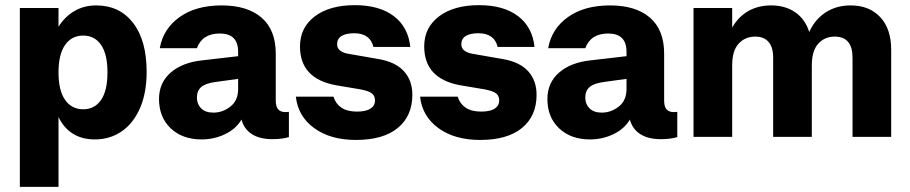

<svg xmlns="http://www.w3.org/2000/svg" viewBox="-20 -531 3532 745"><path d="M549 -252Q549 -171 523.5 -112Q498 -53 452.5 -21.5Q407 10 348 10Q298 10 262.5 -12.5Q227 -35 207 -77V194H57V-500H207V-427Q231 -466 268.5 -488Q306 -510 353 -510Q444 -510 496.5 -442Q549 -374 549 -252ZM397 -250Q397 -321 372 -357Q347 -393 303 -393Q258 -393 232.5 -356.5Q207 -320 207 -250Q207 -180 232.5 -143.5Q258 -107 303 -107Q347 -107 372 -143Q397 -179 397 -250Z M1101 -97V1Q1074 9 1037 9Q988 9 957.5 -10.5Q927 -30 917 -67Q896 -31 853.5 -10.5Q811 10 762 10Q688 10 642.5 -33Q597 -76 597 -147Q597 -210 642.5 -249.5Q688 -289 766 -297L904 -313V-330Q904 -401 833 -401Q765 -401 744 -344H600Q613 -419 676.5 -464.5Q740 -510 840 -510Q940 -510 995 -462.5Q1050 -415 1050 -323V-141Q1050 -117 1059.5 -106.5Q1069 -96 1088 -96Q1095 -96 1101 -97ZM904 -186V-225L817 -213Q778 -208 761 -193.5Q744 -179 744 -152Q744 -127 760.5 -110.5Q777 -94 808 -94Q844 -94 874 -117.5Q904 -141 904 -186Z M1128 -156H1274Q1282 -129 1304.5 -113.5Q1327 -98 1365 -98Q1400 -98 1417.5 -109.5Q1435 -121 1435 -141Q1435 -159 1423 -168.5Q1411 -178 1380 -184L1285 -200Q1144 -225 1144 -351Q1144 -424 1201.5 -467.5Q1259 -511 1357 -511Q1452 -511 1508 -468.5Q1564 -426 1572 -349H1429Q1416 -402 1354 -402Q1323 -402 1305.5 -391.5Q1288 -381 1288 -359Q1288 -328 1339 -321L1448 -302Q1514 -291 1547 -255Q1580 -219 1580 -163Q1580 -81 1523.5 -34.5Q1467 12 1361 12Q1262 12 1199 -34Q1136 -80 1128 -156Z M1610 -156H1756Q1764 -129 1786.5 -113.5Q1809 -98 1847 -98Q1882 -98 1899.5 -109.5Q1917 -121 1917 -141Q1917 -159 1905 -168.5Q1893 -178 1862 -184L1767 -200Q1626 -225 1626 -351Q1626 -424 1683.5 -467.5Q1741 -511 1839 -511Q1934 -511 1990 -468.5Q2046 -426 2054 -349H1911Q1898 -402 1836 -402Q1805 -402 1787.5 -391.5Q1770 -381 1770 -359Q1770 -328 1821 -321L1930 -302Q1996 -291 2029 -255Q2062 -219 2062 -163Q2062 -81 2005.5 -34.5Q1949 12 1843 12Q1744 12 1681 -34Q1618 -80 1610 -156Z M2608 -97V1Q2581 9 2544 9Q2495 9 2464.5 -10.5Q2434 -30 2424 -67Q2403 -31 2360.5 -10.5Q2318 10 2269 10Q2195 10 2149.5 -33Q2104 -76 2104 -147Q2104 -210 2149.5 -249.5Q2195 -289 2273 -297L2411 -313V-330Q2411 -401 2340 -401Q2272 -401 2251 -344H2107Q2120 -419 2183.5 -464.5Q2247 -510 2347 -510Q2447 -510 2502 -462.5Q2557 -415 2557 -323V-141Q2557 -117 2566.5 -106.5Q2576 -96 2595 -96Q2602 -96 2608 -97ZM2411 -186V-225L2324 -213Q2285 -208 2268 -193.5Q2251 -179 2251 -152Q2251 -127 2267.5 -110.5Q2284 -94 2315 -94Q2351 -94 2381 -117.5Q2411 -141 2411 -186Z M3438 -338V0H3288V-307Q3288 -389 3219 -389Q3180 -389 3155 -361.5Q3130 -334 3130 -277V0H2980V-307Q2980 -348 2962 -368.5Q2944 -389 2911 -389Q2871 -389 2846 -361.5Q2821 -334 2821 -277V0H2671V-500H2821V-424Q2845 -466 2883.5 -488Q2922 -510 2972 -510Q3027 -510 3065.5 -483.5Q3104 -457 3120 -407Q3143 -457 3184.5 -483.5Q3226 -510 3281 -510Q3353 -510 3395.5 -464.5Q3438 -419 3438 -338Z"/></svg>

Font: CBA Beacon Sans Extra Bold
Style: Regular
Weight: 800
Designer: Wei Huang
Foundry: Wei Huang
Version: Version 1.002